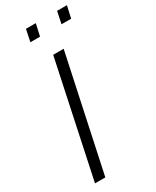

<svg xmlns="http://www.w3.org/2000/svg" viewBox="-221 -937 814 999"><g transform="rotate(-30 185.5 -438.0)"><path d="M34 0 180 -688H243L96 0ZM297 -804 312 -876H371L355 -804ZM110 -804 125 -876H184L168 -804Z"/></g></svg>

Font: Saira SemiCondensed Light
Style: Italic
Weight: 300
Width: 4
Italic angle: -12°
Designer: Hector Gatti with collaboration of the Omnibus-Type team
Foundry: Omnibus-Type
Version: Version 1.101